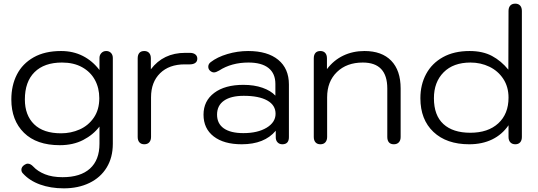

<svg xmlns="http://www.w3.org/2000/svg" viewBox="-20 -779 2943 1050"><path d="M105 169Q97 161 97 149Q97 134 113 123Q123 116 132 116Q147 116 162 132Q186 158 226 174Q266 190 322 190Q420 190 472 143Q524 96 524 7V-87Q490 -42 435 -13.5Q380 15 307 15Q180 15 111 -53Q42 -121 42 -235Q42 -312 72.5 -371.5Q103 -431 164 -465.5Q225 -500 314 -500Q380 -500 433 -473Q486 -446 524 -396V-462Q524 -478 534.5 -489Q545 -500 561 -500Q577 -500 587 -489.5Q597 -479 597 -462V7Q597 82 563.5 137Q530 192 469 221.5Q408 251 329 251Q257 251 199 230Q141 209 105 169ZM523 -242Q523 -298 499 -342Q475 -386 429 -411.5Q383 -437 319 -437Q222 -437 169 -384.5Q116 -332 116 -235Q116 -149 166.5 -99.5Q217 -50 314 -50Q368 -50 415.5 -71Q463 -92 493 -135.5Q523 -179 523 -242Z M733 -30V-460Q733 -479 742 -489.5Q751 -500 769 -500Q786 -500 795.5 -489.5Q805 -479 805 -460V-400Q873 -490 993 -490H1018Q1037 -490 1048 -481.5Q1059 -473 1059 -458Q1059 -443 1048 -435Q1037 -427 1018 -427H990Q905 -427 855.5 -378.5Q806 -330 806 -247V-30Q806 -12 796.5 -1Q787 10 769 10Q752 10 742.5 -0.5Q733 -11 733 -30Z M1093 -152Q1093 -227 1151.5 -271Q1210 -315 1311 -315Q1370 -315 1415.5 -299Q1461 -283 1486 -256V-320Q1486 -377 1448.5 -407Q1411 -437 1339 -437Q1246 -437 1178 -393Q1161 -383 1150 -383Q1140 -383 1130 -391Q1119 -400 1119 -414Q1119 -429 1132 -439Q1168 -467 1223.5 -483.5Q1279 -500 1337 -500Q1443 -500 1501.5 -452Q1560 -404 1560 -317V-29Q1560 10 1524 10Q1508 10 1498 -0.5Q1488 -11 1488 -28V-64Q1426 10 1302 10Q1204 10 1148.5 -33Q1093 -76 1093 -152ZM1487 -157Q1487 -204 1441.5 -229.5Q1396 -255 1313 -255Q1243 -255 1205 -228.5Q1167 -202 1167 -152Q1167 -103 1204 -77Q1241 -51 1311 -51Q1389 -51 1438 -80.5Q1487 -110 1487 -157Z M1696 -30V-460Q1696 -479 1705 -489.5Q1714 -500 1732 -500Q1749 -500 1758.5 -489.5Q1768 -479 1768 -460V-401Q1805 -450 1857.5 -475Q1910 -500 1973 -500Q2068 -500 2119.5 -447Q2171 -394 2171 -295V-30Q2171 -11 2161 -0.5Q2151 10 2134 10Q2116 10 2107 -0.5Q2098 -11 2098 -30V-295Q2098 -437 1964 -437Q1876 -437 1822.5 -385Q1769 -333 1769 -247V-30Q1769 -12 1759.5 -1Q1750 10 1732 10Q1715 10 1705.5 -0.5Q1696 -11 1696 -30Z M2279 -242Q2279 -316 2310.5 -374.5Q2342 -433 2402.5 -466.5Q2463 -500 2548 -500Q2620 -500 2670.5 -473Q2721 -446 2760 -398L2761 -719Q2761 -738 2770.5 -748.5Q2780 -759 2798 -759Q2815 -759 2824.5 -748.5Q2834 -738 2834 -719V-30Q2834 -11 2824.5 -0.5Q2815 10 2798 10Q2781 10 2771 -0.5Q2761 -11 2761 -30V-94Q2726 -43 2671.5 -16.5Q2617 10 2546 10Q2422 10 2350.5 -57.5Q2279 -125 2279 -242ZM2761 -245Q2761 -304 2732.5 -347.5Q2704 -391 2656.5 -414Q2609 -437 2553 -437Q2459 -437 2406 -383.5Q2353 -330 2353 -242Q2353 -148 2405 -100.5Q2457 -53 2552 -53Q2649 -53 2705 -104.5Q2761 -156 2761 -245Z"/></svg>

Font: Kodchasan
Style: Regular
Weight: 400
Version: Version 1.000; ttfautohint (v1.6)